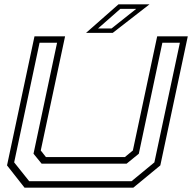

<svg xmlns="http://www.w3.org/2000/svg" viewBox="-20 -868 888 888"><path d="M93.5 0 12.5 -103 139.5 -700H281L168.5 -172L192.5 -141.5H557.5L594.5 -172L707 -700H848.5L721.5 -103L596.5 0ZM115 -30H588.5L694 -117L812 -670.5H731L622 -157L565.5 -111H172.5L135 -157L244 -670.5H163L45.5 -117ZM378 -716 528 -848H671.5L501.5 -716ZM433.5 -736.5H496L610 -827H536.5Z"/></svg>

Font: Tourney Expanded Light
Style: Italic
Weight: 300
Width: 7
Italic angle: -12°
Designer: Tyler Finck
Foundry: Etcetera Type Co
Version: Version 1.010; ttfautohint (v1.8.3)